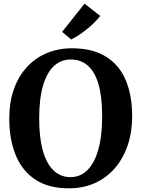

<svg xmlns="http://www.w3.org/2000/svg" viewBox="-20 -1015 770 1046"><path d="M360 11Q246.5 12 173.5 -36Q100.5 -84 65.5 -170Q30.5 -256 30.5 -369.5Q30.5 -457 55.2 -527.8Q80 -598.5 125.5 -648.5Q171 -698.5 233.8 -725.2Q296.5 -752 372.5 -752Q485.5 -751.5 558 -706Q630.5 -660.5 665.2 -577.8Q700 -495 700 -382.5Q700 -295 675.5 -223Q651 -151 605.8 -98.8Q560.5 -46.5 498.2 -18.2Q436 10 360 11ZM364 -50Q417 -50 455.5 -87.5Q494 -125 515.2 -199Q536.5 -273 536.5 -381.5Q536.5 -488 516.5 -556.2Q496.5 -624.5 458.2 -657.8Q420 -691 366 -691Q313 -691 274.5 -656Q236 -621 214.8 -549.8Q193.5 -478.5 193.5 -369.5Q193.5 -264 213.8 -193Q234 -122 272.2 -86Q310.5 -50 364 -50ZM367.5 -800 318.5 -841.5 440.5 -995 526 -928.5Q511.5 -909 491.8 -890Q472 -871 450.5 -853.8Q429 -836.5 407.8 -822.8Q386.5 -809 368 -800Z"/></svg>

Font: Merriweather Light 18pt
Style: Bold
Weight: 700
Version: Version 2.100